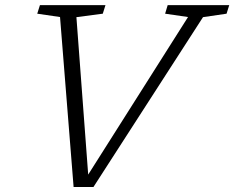

<svg xmlns="http://www.w3.org/2000/svg" viewBox="-20 -727 916 750"><path d="M214.5 -660.5 125.5 -673.5 136 -707H392L381.5 -673.5L278.5 -660L324.5 -45L714.5 -660.5L625 -673.5L635 -707H875.5L865 -673.5L773 -660L345 3.5H267.5Z"/></svg>

Font: Newsreader 6pt Light
Style: Italic
Weight: 300
Italic angle: -17°
Designer: Hugues Gentile
Foundry: Production Type
Version: Version 1.003; ttfautohint (v1.8.3)